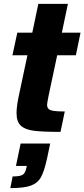

<svg xmlns="http://www.w3.org/2000/svg" viewBox="-20 -678 434 987"><path d="M65 -97Q65 -135 80 -201L121 -394H44L69 -510H146L177 -658H329L298 -510H394L370 -394H274L230 -187Q222 -147 222 -139Q222 -118 240.5 -111.5Q259 -105 313 -105L291 0Q198 0 153 -6Q108 -12 86.5 -32.5Q65 -53 65 -97ZM115 187 118 175H62L86 60H238L222 136Q208 201 191 232Q174 263 139 276Q104 289 33 289L45 229Q83 229 96.5 220.5Q110 212 115 187Z"/></svg>

Font: Saira Semi Condensed
Style: Bold Italic
Weight: 700
Width: 4
Italic angle: -12°
Designer: Hector Gatti with collaboration of the Omnibus-Type team
Foundry: Omnibus-Type
Version: Version 1.001; ttfautohint (v1.8)